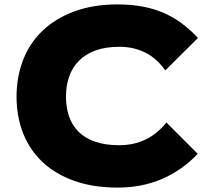

<svg xmlns="http://www.w3.org/2000/svg" viewBox="-20 -839 947 870"><path d="M877 -667 729 -520Q691 -574 638.5 -600.5Q586 -627 521 -627Q459 -627 413.5 -610.5Q368 -594 338 -564Q308 -534 293.5 -492.5Q279 -451 279 -401Q279 -352 293 -311.5Q307 -271 336 -242Q365 -213 411 -197Q457 -181 520 -181Q652 -181 734 -284L876 -142Q806 -68 715 -28.5Q624 11 514 11Q402 11 316.5 -19.5Q231 -50 173 -104.5Q115 -159 85 -234.5Q55 -310 55 -401Q55 -491 85 -568Q115 -645 173.5 -700.5Q232 -756 317.5 -787.5Q403 -819 513 -819Q630 -819 717 -782.5Q804 -746 877 -667Z"/></svg>

Font: TypoPRO Sinkin Sans
Style: 900 X Black
Weight: 950
Designer: Keith Bates
Foundry: K-Type
Version: Sinkin Sans (version 1.0)  by Keith Bates   •   © 2014   www